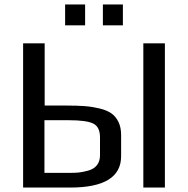

<svg xmlns="http://www.w3.org/2000/svg" viewBox="-20 -844 846 864"><path d="M722 0H625V-649H722ZM84 -649H181V-369H278Q327 -369 360.5 -366.5Q394 -364 427.5 -356Q461 -348 481 -334Q501 -320 513 -295.5Q525 -271 525 -237V-141Q525 0 296 0H84ZM430 -145V-226Q430 -273 399.5 -288Q369 -303 291 -303H180V-66H289Q315 -66 332.5 -67.5Q350 -69 376 -76Q402 -83 416 -100.5Q430 -118 430 -145ZM363 -730H273V-824H363ZM533 -730H443V-824H533Z"/></svg>

Font: Play
Style: Regular
Weight: 400
Designer: Jonas Hecksher
Foundry: Jonas Hecksher, Playtypeª, e-types AS
Version: Version 1.002